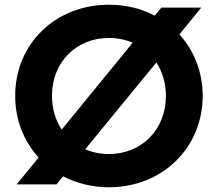

<svg xmlns="http://www.w3.org/2000/svg" viewBox="-20 -777 918 809"><path d="M439 12C664 12 834 -154 834 -373C834 -475 797 -565 736 -632L828 -745H660L632 -711C576 -741 510 -757 439 -757C213 -757 44 -592 44 -373C44 -271 81 -181 143 -113L50 0H218L246 -34C302 -5 368 12 439 12ZM199 -373C199 -517 303 -617 439 -617C475 -617 509 -610 539 -597L240 -231C214 -270 199 -319 199 -373ZM339 -148 639 -514C664 -475 679 -427 679 -373C679 -229 575 -128 439 -128C403 -128 369 -135 339 -148Z"/></svg>

Font: Mluvka ExtraBold
Style: Regular
Weight: 800
Designer: Modified by Jiří Krblich, Original typeface by Gumpita Rahayu
Foundry: Gumpita Rahayu & Jiří Krblich
Version: Version 2.000;Glyphs 3.1.1 (3134)